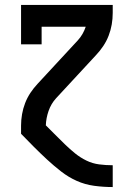

<svg xmlns="http://www.w3.org/2000/svg" viewBox="-20 -540 540 775"><path d="M434 215Q397 215 360 210Q323 205 289.5 190Q256 175 226.5 152Q197 129 170 104Q143 79 117 53Q91 27 65 0V-33Q65 -56 69 -79Q73 -102 81.5 -124Q90 -146 103 -165.5Q116 -185 132 -202L294 -377Q305 -389 313 -403Q321 -417 326 -432H148V-361H65V-520H435V-488Q435 -464 431 -441Q427 -418 418.5 -396Q410 -374 397 -354.5Q384 -335 368 -318L206 -143Q186 -121 176 -92Q166 -63 165 -34Q185 -14 204 5Q223 24 242.5 43Q262 62 283 79Q304 96 328.5 108Q353 120 380 123.5Q407 127 434 127H435V215Z"/></svg>

Font: Iosevka Curly Slab Semibold
Style: Regular
Weight: 600
Monospace: yes
Designer: Belleve Invis
Foundry: Belleve Invis
Version: Version 22.1.2; ttfautohint (v1.8.4)